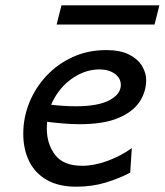

<svg xmlns="http://www.w3.org/2000/svg" viewBox="-20 -685 615 717"><path d="M472.2 -131.8 466.3 -40.5Q427.7 -19.5 376.2 -3.7Q324.7 12.2 265.1 12.2Q198.2 12.2 154.1 -13.4Q109.9 -39.1 88.4 -84Q66.9 -128.9 66.9 -185.5Q66.9 -246.1 89.6 -302Q112.3 -357.9 153.8 -402.1Q195.3 -446.3 252 -472.2Q308.6 -498 377 -498Q429.2 -498 462.2 -481.2Q495.1 -464.4 510.5 -438.5Q525.9 -412.6 525.9 -386.2Q525.9 -341.8 500.7 -304.2Q475.6 -266.6 420.9 -243.9Q366.2 -221.2 277.8 -221.2Q218.3 -221.2 136.2 -232.9V-297.9Q173.8 -293 205.6 -290.5Q237.3 -288.1 263.2 -288.1Q346.2 -288.1 388.7 -310.8Q431.2 -333.5 431.2 -367.7Q431.2 -393.6 408.4 -409.7Q385.7 -425.8 351.6 -425.8Q303.2 -425.8 258.1 -397.7Q212.9 -369.6 183.8 -319.8Q154.8 -270 154.8 -205.1Q154.8 -147.5 185.8 -106.7Q216.8 -65.9 286.6 -65.9Q331.5 -65.9 381.1 -84Q430.7 -102.1 472.2 -131.8ZM191.4 -593.3 209.5 -665H575.2L557.1 -593.3Z"/></svg>

Font: Andika
Style: Italic
Weight: 400
Italic angle: -14°
Designer: Victor Gaultney, Annie Olsen, Julie Remington, Don Collingsworth, Eric Hays, Becca Hirsbrunner
Foundry: SIL International
Version: Version 6.101